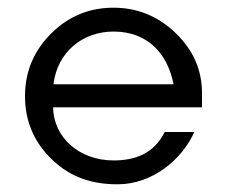

<svg xmlns="http://www.w3.org/2000/svg" viewBox="-20 -472 585 499"><path d="M485 -129H408C381 -74 332.7 -55 275 -55C186 -55 119 -115 118 -193H505L505 -230C505 -290.5 481.8 -342.9 435.5 -387C390 -430.3 336.5 -452 275 -452C211.7 -452 157.5 -429.5 112.5 -384.5C67.5 -339.5 45 -285.3 45 -222C45 -158.3 67.5 -104.3 112.5 -60C153.5 -19.7 205.4 7 285.5 7C377.9 7 454 -59.2 485 -129ZM431 -253H119C129 -337 195 -390 275 -390C365 -390 416 -331 431 -253Z"/></svg>

Font: GI
Style: Regular
Weight: 400
Designer: Alfredo Marco Pradil
Version: Version 1.01 2015